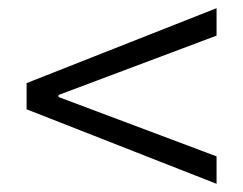

<svg xmlns="http://www.w3.org/2000/svg" viewBox="-20 -599 594 469"><path d="M45 -332V-396L509 -579V-512L123 -367V-362L509 -217V-150Z"/></svg>

Font: Nebula Sans Book
Style: Regular
Weight: 400
Designer: Paul D. Hunt for Adobe (as Source Sans)
Foundry: Nebula Entertainment & Broadcasting LLC
Version: Version 1.010